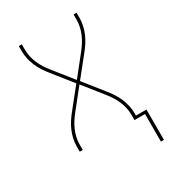

<svg xmlns="http://www.w3.org/2000/svg" viewBox="-219 -850 1038 1157"><g transform="rotate(-30 300.0 -271.5)"><path d="M553 192V0H480V-37Q480 -62 474.5 -86.5Q469 -111 459 -134Q449 -157 435.5 -178Q422 -199 406 -219L300 -352L194 -219Q178 -199 164.5 -178Q151 -157 141 -134Q131 -111 125.5 -86.5Q120 -62 120 -37V0H99V-37Q99 -63 105 -89.5Q111 -116 121.5 -140.5Q132 -165 146.5 -187.5Q161 -210 178 -231L287 -367L178 -504Q161 -525 146.5 -547.5Q132 -570 121.5 -594.5Q111 -619 105 -645.5Q99 -672 99 -698V-735H120V-698Q120 -673 125.5 -648.5Q131 -624 141 -601Q151 -578 164.5 -557Q178 -536 194 -516L300 -383L406 -516Q422 -536 435.5 -557Q449 -578 459 -601Q469 -624 474.5 -648.5Q480 -673 480 -698V-735H501V-698Q501 -672 495 -645.5Q489 -619 478.5 -594.5Q468 -570 453.5 -547.5Q439 -525 422 -504L313 -368L422 -231Q439 -210 453.5 -187.5Q468 -165 478.5 -140.5Q489 -116 495 -89.5Q501 -63 501 -37V-19H574V192Z"/></g></svg>

Font: Iosevka Curly Thin Extended
Style: Regular
Weight: 100
Width: 7
Monospace: yes
Designer: Belleve Invis
Foundry: Belleve Invis
Version: Version 11.1.0; ttfautohint (v1.8.3)